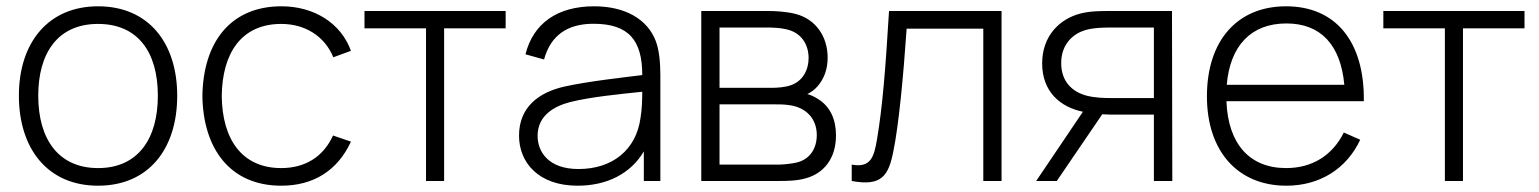

<svg xmlns="http://www.w3.org/2000/svg" viewBox="-20 -575 4888 610"><path d="M291.5 15C451 15 543 -100.5 543 -271C543 -438 452.5 -555 291.5 -555C134 -555 40 -440.5 40 -271C40 -103 131 15 291.5 15ZM291.5 -41C166.5 -41 101.5 -132 101.5 -271C101.5 -405 162.5 -499 291.5 -499C418 -499 481.5 -409.5 481.5 -271C481.5 -134.5 419 -41 291.5 -41Z M873.5 15C976 15 1052.5 -33 1095 -125L1038 -144.5C1007.5 -77 949.5 -41 873.5 -41C749 -41 686 -132 684.5 -270C686 -405 746 -499 873.5 -499C949.5 -499 1011.5 -460 1039 -393L1095 -413.5C1063.5 -501 978.5 -555 874 -555C713 -555 625.5 -441.5 623 -270C625.5 -102 711.5 15 873.5 15Z M1391 0V-485H1586.5V-540H1138V-485H1333.5V0Z M2063.5 -444.5C2037 -514 1966.5 -555 1867.5 -555C1750.5 -555 1674 -500.5 1649.5 -402.5L1708.5 -386C1729.5 -463 1783 -499.5 1865.5 -499.5C1978.5 -499.5 2020.5 -446 2020.5 -336.5C1957 -328.5 1850 -317 1771 -299.5C1692.5 -281 1629 -235.5 1629 -144C1629 -59 1690.5 15 1815 15C1908.5 15 1984 -23.5 2025.5 -94V0H2078V-336.5C2078 -375 2074.5 -415.5 2063.5 -444.5ZM1818 -38C1721 -38 1688 -94 1688 -143.5C1688 -209.5 1743 -238 1790.5 -250.5C1857.5 -267.5 1954.5 -276.5 2020.5 -283.5C2020.5 -259.5 2019.5 -224.5 2014.5 -197.5C2000.5 -101 1928 -38 1818 -38Z M2454.5 0C2479.5 0 2512.5 -0.5 2540 -8.5C2596.5 -24 2636 -70.5 2636 -145C2636 -196 2617.5 -236.5 2579 -260.5C2567 -268 2554.5 -274 2545 -276C2556 -281.5 2569 -290.5 2578.5 -302C2598.5 -325.5 2609.5 -356 2609.5 -392C2609.5 -459 2571.5 -514 2508.5 -530.5C2478.5 -538.5 2441 -540 2422.5 -540H2208V0ZM2266 -487.5H2421.5C2429 -487.5 2463.5 -487.5 2490.5 -478.5C2528 -465.5 2549 -432 2549 -390.5C2549 -353 2530.5 -317 2492 -304C2475 -298 2450 -296 2434 -296H2266ZM2266 -243.5H2439.5C2453.5 -243.5 2472 -243.5 2487.5 -241C2541 -234 2575 -198 2575 -146C2575 -106 2555.5 -69 2510.5 -58.5C2493 -54.5 2467 -52 2453 -52H2266Z M2686 0C2781 17.5 2803 -16 2818.5 -95.5C2835 -176.5 2849.5 -324.5 2860.5 -484H3104V0H3162V-540H2804.5C2793.5 -357 2783.5 -233.5 2766.5 -133.5C2757 -76 2746.5 -41 2686 -52Z M3703.5 -540H3501.5C3477 -540 3443.5 -540 3412.5 -532C3347 -515 3291 -461.5 3291 -373.5C3291 -283.5 3349 -234.5 3420.5 -220L3272 0H3337.5L3482 -212C3491 -211.5 3500 -211 3509.5 -211H3646V0H3704.5ZM3509 -263.5C3489.5 -263.5 3461 -264 3434.5 -270.5C3386 -282.5 3351.5 -316.5 3351.5 -374.5C3351.5 -437 3392 -468.5 3427 -479C3454.5 -487.5 3491 -487.5 3509 -487.5H3646V-263.5Z M4313 -253.5C4315.5 -443 4223.5 -555 4066 -555C3911 -555 3814.5 -446 3814.5 -269C3814.5 -95 3912 15 4067 15C4172 15 4258 -38 4301.5 -131L4249.5 -154C4213 -81 4149 -41 4066 -41C3949.5 -41 3881.5 -118.5 3876.5 -253.5ZM4067 -500.5C4176 -500.5 4239.5 -432.5 4251 -305.5H3877.5C3888 -430 3955 -500.5 4067 -500.5Z M4628 0V-485H4823.5V-540H4375V-485H4570.5V0Z"/></svg>

Font: Hauora Light
Style: Regular
Weight: 300
Designer: Wayne Shih
Foundry: WCYS
Version: Version 1.001;hotconv 1.0.109;makeotfexe 2.5.65596